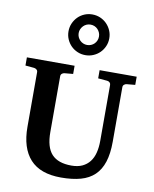

<svg xmlns="http://www.w3.org/2000/svg" viewBox="-106 -1078 941 1173"><g transform="rotate(10 364.5 -491.5)"><path d="M649.9 -615.2Q641.6 -614.3 634.8 -608.4Q627.9 -602.5 627.9 -592.8V-253.9Q627.9 -180.2 611.3 -128.7Q594.7 -77.1 561 -44.9Q527.3 -12.7 475.8 1.7Q424.3 16.1 354 16.1Q225.1 16.1 162.1 -53Q99.1 -122.1 99.1 -253.9V-592.8Q99.1 -602.5 92 -608.4Q85 -614.3 76.2 -615.2L22 -620.1V-670.9H317.9V-620.1L264.2 -615.2Q255.9 -614.3 249 -608.4Q242.2 -602.5 242.2 -592.8V-246.1Q242.2 -152.3 281.7 -109.6Q321.3 -66.9 403.8 -66.9Q443.4 -66.9 471.2 -79.8Q499 -92.8 517.1 -116.2Q535.2 -139.6 543.5 -172.6Q551.8 -205.6 551.8 -246.1V-592.8Q551.8 -602.5 545.4 -608.4Q539.1 -614.3 529.8 -615.2L473.1 -620.1V-670.9H703.1V-620.1ZM433.6 -872.1Q433.6 -885.3 428.7 -896.7Q423.8 -908.2 415.3 -917Q406.7 -925.8 395.3 -930.7Q383.8 -935.5 370.6 -935.5Q357.9 -935.5 346.4 -930.7Q335 -925.8 326.4 -917Q317.9 -908.2 312.7 -896.7Q307.6 -885.3 307.6 -872.1Q307.6 -858.9 312.7 -847.4Q317.9 -835.9 326.4 -827.4Q335 -818.8 346.4 -814Q357.9 -809.1 370.6 -809.1Q383.8 -809.1 395.3 -814Q406.7 -818.8 415.3 -827.4Q423.8 -835.9 428.7 -847.4Q433.6 -858.9 433.6 -872.1ZM497.6 -872.1Q497.6 -845.7 487.5 -822.8Q477.5 -799.8 460.2 -782.7Q442.9 -765.6 419.9 -755.9Q397 -746.1 370.6 -746.1Q344.7 -746.1 321.8 -755.9Q298.8 -765.6 281.7 -782.7Q264.6 -799.8 254.6 -822.8Q244.6 -845.7 244.6 -872.1Q244.6 -898.4 254.6 -921.4Q264.6 -944.3 281.7 -961.7Q298.8 -979 321.8 -988.8Q344.7 -998.5 370.6 -998.5Q397 -998.5 419.9 -988.8Q442.9 -979 460.2 -961.7Q477.5 -944.3 487.5 -921.4Q497.6 -898.4 497.6 -872.1Z"/></g></svg>

Font: Charis SIL Phon
Style: Bold
Weight: 700
Foundry: SIL International
Version: Version 5.000